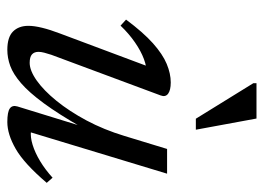

<svg xmlns="http://www.w3.org/2000/svg" viewBox="-118 -592 720 524"><g transform="rotate(90 242.0 -330.0)"><path d="M270.5 -17.5 325 -194.5H328.5Q291.5 -130 261.8 -89.5Q232 -49 207 -27.5Q182 -6 160 2Q138 10 116 10Q81.5 10 66 -5.5Q50.5 -21 50.5 -47.5Q50.5 -63.5 55.8 -85Q61 -106.5 71.5 -134L167.5 -390.5L180.5 -370Q163.5 -371 141.2 -362.8Q119 -354.5 95.5 -338.2Q72 -322 50 -299L33.5 -314Q68.5 -361 98.2 -387.5Q128 -414 154.5 -425Q181 -436 205 -436Q226 -436 235.8 -428.8Q245.5 -421.5 240.5 -408.5L129.5 -110Q126 -99.5 123.8 -90.8Q121.5 -82 121.5 -75Q121.5 -63.5 128.5 -57.2Q135.5 -51 151.5 -51Q172.5 -51 199.8 -70.2Q227 -89.5 255.2 -124.2Q283.5 -159 308.8 -206.2Q334 -253.5 351 -309.5L386.5 -426H454L337 -40L337.5 -54.5Q354 -52.5 375.2 -59Q396.5 -65.5 419.8 -79.5Q443 -93.5 465 -113.5L479 -97.5Q426 -35.5 386.2 -12.8Q346.5 10 313 10Q285.5 10 276 3.2Q266.5 -3.5 270.5 -17.5ZM334 -504.5H304L207 -661.5V-670H303.5Z"/></g></svg>

Font: Newsreader 18pt
Style: Italic
Weight: 400
Italic angle: -17°
Version: Version 1.003